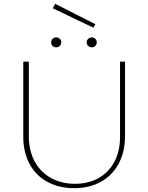

<svg xmlns="http://www.w3.org/2000/svg" viewBox="-20 -981 776 1006"><path d="M256 -938 269 -961 480 -854 469 -836ZM248 -759Q248 -770 255.5 -777.5Q263 -785 275 -785Q286 -785 293.5 -777.5Q301 -770 301 -759Q301 -748 293.5 -740.5Q286 -733 275 -733Q263 -733 255.5 -740.5Q248 -748 248 -759ZM434 -759Q434 -770 442 -777.5Q450 -785 461 -785Q472 -785 479.5 -777.5Q487 -770 487 -759Q487 -748 479.5 -740.5Q472 -733 461 -733Q450 -733 442 -740.5Q434 -748 434 -759ZM102 -264V-658H131V-268Q131 -193 161 -136.5Q191 -80 246 -49Q301 -18 373 -18Q444 -18 497.5 -48.5Q551 -79 580 -134.5Q609 -190 609 -264V-658H635V-268Q635 -186 602 -124Q569 -62 508.5 -28.5Q448 5 369 5Q289 5 228.5 -28Q168 -61 135 -122Q102 -183 102 -264Z"/></svg>

Font: Ysabeau SC Extralight
Style: Regular
Weight: 200
Designer: Christian Thalmann (Catharsis Fonts)
Version: Version 0.003